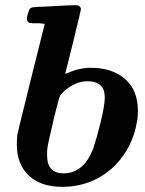

<svg xmlns="http://www.w3.org/2000/svg" viewBox="-20 -714 561 742"><path d="M92 -35Q45 -79 45 -155Q45 -170 47 -194Q50 -209 104 -426L153 -622H149Q147 -622 144 -623Q138 -623 134 -624H122H111Q104 -624 101 -625H96Q84 -628 84 -642Q84 -649 88 -662Q93 -677 94 -679Q100 -685 109 -686Q114 -687 185 -690Q250 -694 272 -694Q290 -694 293 -679Q293 -676 263 -553L232 -429Q235 -429 241 -432Q287 -452 331 -452Q414 -452 464 -408Q513 -365 513 -285Q513 -259 509 -242Q493 -147 427 -77Q342 8 220 8Q138 8 92 -35ZM318 -400Q270 -400 226 -360Q215 -350 211 -341Q208 -336 191 -268Q164 -154 163 -140Q162 -135 162 -113Q162 -44 226 -44Q270 -44 303 -77Q323 -97 340 -139Q354 -182 365 -226Q385 -304 385 -337Q385 -400 318 -400Z"/></svg>

Font: KaTeX_Math
Style: Bold Italic
Weight: 700
Version: Version